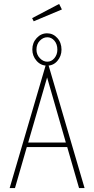

<svg xmlns="http://www.w3.org/2000/svg" viewBox="-20 -954 478 974"><path d="M381 0 321 -208H116L56 0H29L215 -634H223L409 0ZM219 -561 123 -231H314ZM219 -621Q187 -621 165.5 -645.5Q144 -670 144 -703Q144 -737 166 -761Q188 -785 219 -785Q249 -785 270.5 -761.5Q292 -738 292 -702Q292 -670 271.5 -645.5Q251 -621 219 -621ZM220 -641Q241 -641 256 -659Q271 -677 271 -702Q271 -730 256 -747.5Q241 -765 220 -765Q199 -765 182 -747.5Q165 -730 165 -702Q165 -677 182 -659Q199 -641 220 -641ZM151 -846 143 -862 280 -934 294 -906Z"/></svg>

Font: Inconsolata SemiCondensed ExtraLight
Style: Regular
Weight: 200
Width: 4
Monospace: yes
Designer: Raph Levien, Cyreal, Brenton Simpson
Foundry: Raph Levien, Cyreal, Google
Version: Version 3.100; ttfautohint (v1.8.4.7-5d5b)